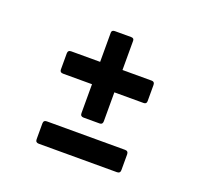

<svg xmlns="http://www.w3.org/2000/svg" viewBox="-77 -524 575 549"><g transform="rotate(20 210.0 -249.5)"><path d="M186 -175Q176 -175 176 -185V-273H88Q78 -273 78 -282V-331Q78 -341 88 -341H176V-430Q176 -438 186 -438H235Q244 -438 244 -430V-341H333Q342 -341 342 -331V-282Q342 -273 333 -273H244V-185Q244 -175 235 -175ZM91 -61Q81 -61 81 -71V-119Q81 -129 91 -129H329Q339 -129 339 -119V-71Q339 -61 329 -61Z"/></g></svg>

Font: Sofia Sans Extra Condensed Medium
Style: Regular
Weight: 500
Version: Version 4.100